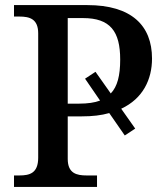

<svg xmlns="http://www.w3.org/2000/svg" viewBox="-20 -734 653 754"><path d="M35 0H361V-45H320C281 -45 246 -53 246 -110V-277H301C343 -277 378 -281 409 -290L470 -202L511 -229L456 -307C542 -347 577 -423 577 -504C577 -634 496 -714 323 -714H35V-669H56C96 -669 130 -660 130 -603V-115C130 -54 97 -45 56 -45H35ZM291 -327H246V-663H306C413 -663 452 -611 452 -500C452 -437 441 -394 415 -367L355 -452L314 -425L373 -339C352 -331 324 -327 291 -327Z"/></svg>

Font: Noto Serif Medium
Style: Regular
Weight: 500
Designer: Monotype Design Team
Foundry: Monotype Imaging Inc.
Version: Version 2.013